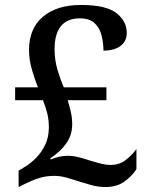

<svg xmlns="http://www.w3.org/2000/svg" viewBox="-20 -744 599 774"><path d="M404 10Q377 10 349.5 2.5Q322 -5 297 -13Q273 -21 248 -28Q223 -35 199 -35Q165 -35 137 -26Q109 -17 79 -2L55 10V-56L78 -70Q102 -84 124.5 -106.5Q147 -129 162 -160Q177 -191 177 -231Q177 -260 170.5 -287Q164 -314 153 -340H41V-392H133Q121 -421 109 -462Q97 -503 97 -543Q97 -629 153 -676.5Q209 -724 307 -724Q407 -724 449 -691.5Q491 -659 491 -611Q491 -578 466 -559Q441 -540 397 -540Q397 -571 389.5 -601Q382 -631 361.5 -650.5Q341 -670 302 -670Q251 -670 225.5 -638.5Q200 -607 200 -546Q200 -501 212.5 -460Q225 -419 237 -392H409V-340H253Q260 -316 265.5 -293Q271 -270 271 -242Q271 -200 247.5 -166.5Q224 -133 182 -105L185 -101Q200 -108 218 -112Q236 -116 253 -116Q273 -116 296 -110.5Q319 -105 345 -96Q368 -89 388 -84Q408 -79 425 -79Q460 -79 485.5 -98Q511 -117 530 -143V-62Q512 -34 481.5 -12Q451 10 404 10Z"/></svg>

Font: Noto Serif Khojki Medium
Style: Regular
Weight: 500
Version: Version 2.003